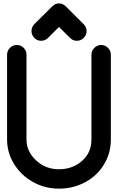

<svg xmlns="http://www.w3.org/2000/svg" viewBox="-20 -1062 701 1140"><path d="M22 -233.9C22 -181.6 35.6 -133.3 63.5 -88.4C91.3 -43.5 128.4 -7.8 175.8 18.6C223.1 44.9 274.9 58.1 330.1 58.1C385.3 58.1 436.5 45.9 483.4 21C530.8 -3.9 568.4 -38.6 596.2 -83.5C624 -128.4 638.2 -178.7 638.2 -233.9V-736.8C638.2 -752.9 632.3 -766.6 621.1 -777.8C609.9 -789.1 596.2 -794.9 580.6 -794.9C564.9 -794.9 551.3 -789.1 540 -777.8C528.8 -766.6 522.9 -752.9 522.9 -736.8V-233.9C522.9 -181.6 504.4 -139.2 466.8 -106.4C429.7 -73.7 384.3 -57.1 330.1 -57.1C276.9 -57.1 231 -74.7 193.4 -110.4C155.8 -146 137.2 -187.5 137.2 -233.9V-736.8C137.2 -752.9 131.8 -766.6 120.6 -777.8C109.4 -789.1 96.2 -794.9 80.1 -794.9C64 -794.9 50.3 -789.1 39.1 -777.8C27.8 -766.6 22 -752.9 22 -736.8ZM183.1 -918C161.6 -895 161.6 -859.9 183.6 -836.9C194.8 -825.7 208 -819.8 224.1 -819.8C240.2 -819.8 253.9 -825.7 265.1 -836.9L330.1 -901.9L396 -836.9C406.7 -825.7 419.9 -819.8 436 -819.8C452.1 -819.8 465.8 -825.7 477.1 -836.9C500 -859.9 500 -895 477.1 -918L371.1 -1023.9C347.2 -1047.9 313 -1047.9 290 -1023.9Z"/></svg>

Font: Nemoy
Style: Bold
Weight: 700
Designer: BSozoo
Foundry: BSozoo
Version: Version 001.000